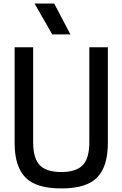

<svg xmlns="http://www.w3.org/2000/svg" viewBox="-20 -1045 687 1077"><path d="M375 -852ZM375 -852H273L174 -1025H284ZM324 12Q182 12 122 -50Q62 -112 62 -243V-780H166V-248Q166 -155 204 -117.5Q242 -80 324 -80Q406 -80 443.5 -118Q481 -156 481 -248V-780H585V-243Q585 -112 525.5 -50Q466 12 324 12Z"/></svg>

Font: Tanohe Sans Medium
Style: Regular
Weight: 500
Designer: Village Type and Design LLC
Foundry: Cooper Hewitt Smithsonian Design Museum
Version: Version 1.00;September 29, 2021;FontCreator 13.0.0.2655 64-b